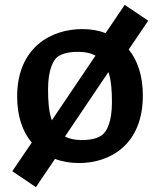

<svg xmlns="http://www.w3.org/2000/svg" viewBox="-20 -658 660 789"><path d="M305 12C432 12 567 -63 567 -265.5C567 -346 545.5 -409.5 509 -454.5L589 -573L492.5 -638L414 -522C385 -533 352.5 -538.5 318 -538.5C190.5 -538.5 50.5 -463.5 50.5 -261C50.5 -180.5 72.5 -117 110.5 -72L30.5 45.5L127.5 111L206 -5C236 6.5 269.5 12 305 12ZM177.5 -291.5C177.5 -371.5 199 -412.5 218.5 -426C238 -438.5 263.5 -445 301.5 -445C331 -445 354 -439.5 372.5 -429.5L193 -163.5C180 -199.5 177.5 -244.5 177.5 -291.5ZM247 -97 425.5 -362C437.5 -326.5 440 -282.5 440 -237C440 -157 418.5 -116 398.5 -102.5C380 -89.5 354.5 -82.5 316 -82.5C287.5 -82.5 265 -87.5 247 -97Z"/></svg>

Font: Monaspace Argon SemiBold
Style: Regular
Weight: 600
Designer: Riley Cran & the Lettermatic Team
Foundry: Lettermatic
Version: Version 1.000 (Monaspace Argon)